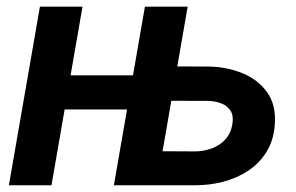

<svg xmlns="http://www.w3.org/2000/svg" viewBox="-20 -548 875 568"><path d="M413.1 -325.2 395 -224.1H131.3L148.9 -325.2ZM224.1 -528.3 132.3 0H6.3L98.1 -528.3ZM458.5 -351.6 601.1 -351.1Q652.8 -349.6 698 -331.1Q743.2 -312.5 770 -275.4Q796.9 -238.3 793 -180.7Q790 -133.8 768.8 -99.4Q747.6 -64.9 713.9 -42.7Q680.2 -20.5 638.9 -10Q597.7 0.5 555.2 0H316.9L408.7 -528.3H535.2L460.9 -100.6L558.6 -100.1Q584 -100.6 607.4 -109.4Q630.9 -118.2 647 -136Q663.1 -153.8 667.5 -181.2Q671.4 -205.1 662.4 -219.7Q653.3 -234.4 636.2 -241.5Q619.1 -248.5 598.1 -249.5L440.9 -250Z"/></svg>

Font: Roboto SemiBold
Style: Italic
Weight: 600
Designer: Christian Robertson
Foundry: Google
Version: Version 3.009; 2024